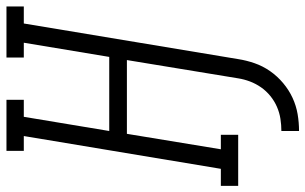

<svg xmlns="http://www.w3.org/2000/svg" viewBox="-230 -576 968 609"><g transform="rotate(-90 254.5 -271.0)"><path d="M144 193V137Q163 137 182.5 134Q202 131 220.5 123Q239 115 255 102Q271 89 282.5 72.5Q294 56 301 37.5Q308 19 311 0L369 -353H135L86 -55H132V0H-30V-55H24L128 -680H81V-735H243V-680H189L144 -409H379L424 -680H377V-735H539V-680H485L372 0Q368 26 359 52Q350 78 334 101Q318 124 296 142.5Q274 161 249 172.5Q224 184 197.5 188.5Q171 193 144 193Z"/></g></svg>

Font: Iosevka Slab Light Oblique
Style: Regular
Weight: 300
Italic angle: -9°
Monospace: yes
Designer: Belleve Invis
Foundry: Belleve Invis
Version: Version 11.1.1; ttfautohint (v1.8.3)